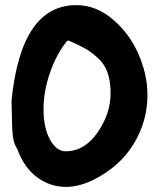

<svg xmlns="http://www.w3.org/2000/svg" viewBox="-20 -649 625 750"><path d="M48 -66Q41 -77 36.5 -89Q32 -101 30 -119.5Q28 -138 27.5 -152.5Q27 -167 26.5 -199.5Q26 -232 25 -255Q62 -629 278 -629Q355 -629 420.5 -573.5Q486 -518 521 -437.5Q556 -357 556 -278Q556 -175 502 -86.5Q448 2 344 54Q288 81 238 81Q174 81 123.5 42.5Q73 4 48 -66ZM247 -491 241 -488Q199 -435 174.5 -363Q150 -291 150 -222Q150 -149 175.5 -103.5Q201 -58 236 -58Q310 -58 361 -131.5Q412 -205 412 -285Q412 -331 400.5 -364.5Q389 -398 363.5 -421.5Q338 -445 313.5 -459Q289 -473 247 -491Z"/></svg>

Font: Because We Learn
Style: Regular
Weight: 400
Designer: Liz Wetzel, Aaron Williamson, Russ McMullin
Foundry: Red Hat
Version: Version 1.000